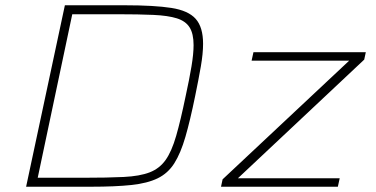

<svg xmlns="http://www.w3.org/2000/svg" viewBox="-20 -708 1424 728"><path d="M79 0 226 -688H454Q565 -688 629.5 -678Q694 -668 722 -636.5Q750 -605 750 -542Q750 -505 741.5 -456Q733 -407 720 -344Q701 -251 683 -189Q665 -127 641 -89Q617 -51 578 -32Q539 -13 478 -6.5Q417 0 325 0ZM123 -34H295Q388 -34 449 -37Q510 -40 547.5 -54.5Q585 -69 608 -101.5Q631 -134 648 -193Q665 -252 684 -344Q698 -408 706 -456Q714 -504 714 -537Q714 -580 699 -604Q684 -628 650.5 -638.5Q617 -649 561.5 -651.5Q506 -654 426 -654H254ZM818 0 824 -28 1304 -478H934L941 -510H1367L1361 -482L882 -32H1268L1261 0Z"/></svg>

Font: Saira Expanded Thin
Style: Italic
Weight: 250
Width: 7
Italic angle: -12°
Designer: Hector Gatti with collaboration of the Omnibus-Type team
Foundry: Omnibus-Type
Version: Version 1.101